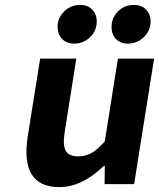

<svg xmlns="http://www.w3.org/2000/svg" viewBox="-20 -748 646 780"><path d="M280.8 -570.8Q250.5 -570.8 232.2 -590.1Q213.9 -609.4 213.9 -639.2Q213.9 -675.8 241 -701.9Q268.1 -728 306.2 -728Q336.4 -728 354.7 -709.2Q373 -690.4 373 -661.1Q373 -623.5 346.2 -597.2Q319.3 -570.8 280.8 -570.8ZM499 -570.8Q468.8 -570.8 450.9 -589.8Q433.1 -608.9 433.1 -638.2Q433.1 -675.8 459.5 -701.9Q485.8 -728 523.9 -728Q554.7 -728 573.2 -709.2Q591.8 -690.4 591.8 -661.1Q591.8 -624 564.5 -597.4Q537.1 -570.8 499 -570.8ZM221.2 12.2Q60.5 12.2 92.8 -194.8L143.1 -509.8H290L243.2 -213.9Q234.4 -160.2 246.3 -136.5Q258.3 -112.8 298.8 -112.8Q327.1 -112.8 351.1 -126Q375 -139.2 405.8 -173.8L459 -509.8H606L524.9 0H404.8L405.8 -74.2H401.9Q313 12.2 221.2 12.2Z"/></svg>

Font: Office Code Pro Bold Italic
Style: Regular
Weight: 700
Italic angle: -9°
Designer: Nathan Rutzky & Paul D. Hunt
Foundry: Adobe Systems Incorporated
Version: Version 1.004;PS 001.004;hotconv 1.0.70;makeotf.lib2.5.58329